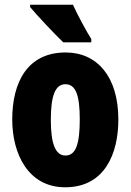

<svg xmlns="http://www.w3.org/2000/svg" viewBox="-20 -786 556 816"><path d="M290 -766H108V-756C134 -724 217 -636 249 -606H368V-620C350 -648 307 -727 290 -766ZM483 -278C483 -460 393 -563 259 -563C97 -563 32 -437 32 -278C32 -132 100 10 257 10C427 10 483 -136 483 -278ZM196 -276C196 -380 215 -428 258 -428C303 -428 319 -379 319 -278C319 -176 303 -125 258 -125C215 -125 196 -177 196 -276Z"/></svg>

Font: Noto Sans Arabic UI XCn Bk
Style: Regular
Weight: 900
Width: 2
Designer: Monotype Design Team, Nadine Chahine and Nizar Qandah
Foundry: Monotype Imaging Inc.
Version: Version 2.010